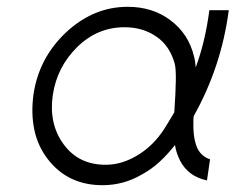

<svg xmlns="http://www.w3.org/2000/svg" viewBox="-20 -530 692 564"><path d="M355 -510Q254 -510 173 -434Q93 -358 78 -250Q71 -195 81 -148Q91 -101 120 -63Q179 14 281 14Q343 14 396 -17Q424 -32 448 -54Q472 -76 494 -104Q496 -91 500 -79.5Q504 -68 509 -58Q521 -35 540.5 -20.5Q560 -6 588 0L597 -62Q585 -66 576 -73.5Q567 -81 561 -92Q555 -104 551.5 -121.5Q548 -139 548 -162Q548 -167 548 -174Q548 -181 549 -189Q589 -260 615 -338Q641 -416 652 -500H595Q589 -454 579 -412Q569 -370 555 -332Q554 -341 553 -349Q552 -357 550 -364Q534 -431 480 -471Q428 -510 355 -510ZM346 -450Q400 -450 440 -422Q478 -396 493 -344Q497 -330 496.5 -294Q496 -258 492 -200Q479 -178 469.5 -162.5Q460 -147 454 -139Q423 -96 379 -71Q358 -59 336 -52.5Q314 -46 290 -46Q211 -46 167 -106Q123 -166 135 -250Q147 -333 207 -392Q266 -450 346 -450Z"/></svg>

Font: Unageo
Style: Light-Italic
Weight: 300
Designer: Richard Sepsi
Foundry: Richard Sepsi
Version: Version 2.000